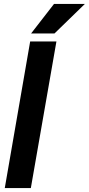

<svg xmlns="http://www.w3.org/2000/svg" viewBox="-20 -962 454 982"><path d="M268.6 -750 137.7 0H4.4L134.3 -750ZM139.2 -791 256.3 -941.9H414.1L258.8 -791Z"/></svg>

Font: Roboto Condensed
Style: Bold Italic
Weight: 700
Italic angle: -12°
Designer: Christian Robertson
Foundry: Google
Version: Version 3.0